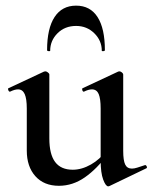

<svg xmlns="http://www.w3.org/2000/svg" viewBox="-20 -648 541 681"><path d="M189 11Q136 11 105.5 -23Q75 -57 75 -114V-263Q75 -298 67.5 -314.5Q60 -331 44 -331Q32 -331 16 -323Q12 -322 9.5 -328Q7 -334 10 -335L136 -394Q139 -395 141 -395Q145 -395 150 -391Q155 -387 155 -384V-157Q155 -101 175.5 -73.5Q196 -46 238 -46Q270 -46 302.5 -64.5Q335 -83 356 -113L362 -101Q324 -49 281 -19Q238 11 189 11ZM417 -384V-113Q417 -79 424 -64.5Q431 -50 448 -50Q456 -50 467 -53.5Q478 -57 493 -62Q497 -64 500 -58.5Q503 -53 499 -51L368 12Q366 13 364 13Q355 13 346 -11Q337 -35 337 -79V-263Q337 -298 330 -314.5Q323 -331 306 -331Q294 -331 278 -323Q274 -322 272 -328Q270 -334 273 -335L399 -394Q401 -395 403 -395Q408 -395 412.5 -391Q417 -387 417 -384ZM158 -468Q158 -466 152.5 -466.5Q147 -467 147 -470Q147 -547 173.5 -587.5Q200 -628 250 -628Q300 -628 326 -587.5Q352 -547 352 -470Q352 -467 346.5 -466.5Q341 -466 341 -468Q341 -504 314.5 -530Q288 -556 250 -556Q210 -556 184 -530Q158 -504 158 -468Z"/></svg>

Font: Cormorant Garamond Light SemiBold
Style: Regular
Weight: 600
Version: Version 4.001